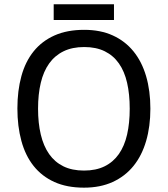

<svg xmlns="http://www.w3.org/2000/svg" viewBox="-20 -864 782 894"><path d="M680.2 -357.9Q680.2 -275.4 660.4 -207.5Q640.6 -139.6 601.6 -91.3Q562.5 -43 504.6 -16.6Q446.8 9.8 371.1 9.8Q291.5 9.8 233.2 -16.6Q174.8 -43 136.5 -91.3Q98.1 -139.6 79.6 -207.8Q61 -275.9 61 -358.9Q61 -441.9 79.6 -509.5Q98.1 -577.1 136.7 -625Q175.3 -672.9 233.9 -699Q292.5 -725.1 372.1 -725.1Q447.8 -725.1 505.1 -699Q562.5 -672.9 601.6 -624.8Q640.6 -576.7 660.4 -509Q680.2 -441.4 680.2 -357.9ZM157.2 -357.9Q157.2 -291 169.9 -237.5Q182.6 -184.1 208.7 -146.7Q234.9 -109.4 275.1 -89.6Q315.4 -69.8 371.1 -69.8Q426.8 -69.8 467 -89.6Q507.3 -109.4 533.4 -146.7Q559.6 -184.1 571.8 -237.5Q584 -291 584 -357.9Q584 -425.3 571.8 -478.5Q559.6 -531.7 533.7 -568.6Q507.8 -605.5 467.8 -625.2Q427.7 -645 372.1 -645Q316.4 -645 275.9 -625.2Q235.4 -605.5 209 -568.6Q182.6 -531.7 169.9 -478.5Q157.2 -425.3 157.2 -357.9ZM230 -844.2H510.7V-771H230Z"/></svg>

Font: WenQuanYi Micro Hei
Style: Regular
Weight: 400
Foundry: Ascender Corporation
Version: Version 0.2.0-beta